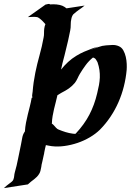

<svg xmlns="http://www.w3.org/2000/svg" viewBox="-24 -718 669 983"><path d="M209.5 -694.8Q211.9 -694.8 215.3 -695.8Q218.8 -696.8 222.2 -697.5Q225.6 -698.2 228 -698Q230.5 -697.8 231.4 -695.3Q248 -696.8 265.1 -695.3Q283.7 -693.4 295.2 -688.5Q306.6 -683.6 316.4 -675.3L409.2 -689.5Q402.3 -683.1 395 -678.2Q387.7 -673.3 380.4 -668Q373.5 -662.6 366.7 -657.7Q359.9 -652.8 353.5 -646.5L351.1 -644.5Q350.1 -642.6 348.9 -641.1Q347.7 -639.6 347.2 -638.7Q344.7 -634.3 343.5 -630.4Q342.3 -626.5 341.3 -621.6Q337.9 -606.9 338.1 -591.6Q338.4 -576.2 335.4 -561.5Q330.1 -535.6 324.7 -510.5Q319.3 -485.4 312.5 -460Q309.6 -447.3 306.4 -434.8Q303.2 -422.4 299.8 -409.7L295.4 -392.6Q294.9 -390.6 294.4 -387.5Q293.9 -384.3 293.5 -383.8L288.6 -361.8Q305.2 -382.8 324.5 -400.6Q343.8 -418.5 367.2 -432.6Q387.2 -444.8 407.2 -453.4Q427.2 -461.9 449.2 -470.2Q452.1 -471.2 457.5 -472.9Q462.9 -474.6 467.5 -476.1Q472.2 -477.5 474.6 -478.3Q477.1 -479 474.1 -477.5Q464.4 -472.7 455.6 -469.2Q446.8 -465.8 439.9 -463.4Q441.4 -463.4 442.4 -463.9Q460.9 -470.2 480 -477.3Q499 -484.4 519.5 -485.8Q535.6 -487.3 552.2 -487.8Q568.8 -488.3 584.5 -481.4Q599.1 -475.1 607.4 -460.2Q615.7 -445.3 619.9 -427.2Q624 -409.2 624.8 -390.9Q625.5 -372.6 624.5 -359.9Q620.6 -317.4 610.1 -275.6Q599.6 -233.9 582.5 -194.8Q565.4 -155.8 541.7 -120.4Q518.1 -85 487.8 -54.2Q465.8 -32.7 436 -15.1Q406.2 2.4 373 13.7Q339.8 24.9 305.7 29.5Q271.5 34.2 240.7 30.3Q232.9 29.3 225.6 27.8Q218.3 26.4 210.9 24.9Q208.5 34.2 206.5 43.5Q204.6 52.7 202.6 62.5Q202.1 65.9 201.7 69.1Q201.2 72.3 200.2 75.2L193.4 106.4L189 125Q189 125.5 188.7 126.5Q188.5 127.4 188.5 128.4Q188 131.3 187.7 134.3Q187.5 137.2 186.5 140.6Q185.1 148.9 183.1 156.5Q181.2 164.1 177.2 170.9Q171.9 180.2 164.8 187.3Q157.7 194.3 149.9 200.4Q142.1 206.5 134 212.6Q126 218.8 118.7 226.1L-4.4 245.1Q2.4 238.3 10.3 232.2Q18.1 226.1 25.9 220.2L36.6 211.9Q36.6 211.4 37.6 210.4Q38.1 210.4 38.1 210.2Q38.1 210 38.6 210Q39.6 209 41.3 206.8Q43 204.6 43.9 202.6Q47.9 192.9 48.6 183.3Q49.3 173.8 51.8 164.6Q62 129.4 68.8 93.3Q75.7 57.1 83.5 21.5Q86.9 6.3 89.6 -11Q92.3 -28.3 101.1 -41.5L103.5 -44.9Q105 -68.4 109.1 -89.8Q113.3 -111.3 118.4 -132.1Q123.5 -152.8 128.9 -173.8Q134.3 -194.8 138.2 -217.3L142.1 -218.3Q141.6 -218.8 141.6 -220.2Q139.6 -228 141.1 -234.6Q142.6 -241.2 143.1 -248.5Q145 -273.4 148.4 -297.1Q151.9 -320.8 156.7 -345.2Q166 -391.1 178.5 -435.3Q190.9 -479.5 199.2 -525.4Q201.7 -537.1 201.4 -548.8Q201.2 -560.5 202.6 -571.8Q204.1 -584 208.5 -594.2Q202.6 -600.6 197 -606.9Q191.4 -613.3 184.6 -618.7Q182.1 -621.1 179.9 -622.6Q177.7 -624 174.3 -626.5L169.4 -629.4Q167 -630.4 164.1 -630.6Q161.1 -630.9 158.2 -631.3Q148.4 -632.3 138.4 -631.3Q128.4 -630.4 118.7 -630.4ZM241.7 -86.4Q241.2 -85.9 241 -86.2Q240.7 -86.4 240.2 -85.9H240.7L242.7 -84H243.2L243.7 -83.5Q245.6 -82.5 247.1 -81.1Q248.5 -79.6 250 -78.1Q253.9 -74.7 256.8 -70.8Q259.8 -66.9 263.7 -63Q264.2 -62.5 265.1 -62Q266.1 -61.5 266.6 -60.8Q267.1 -60.1 268.1 -59.6V-59.1Q268.6 -59.1 268.6 -58.6Q270.5 -57.6 272.7 -56.4Q274.9 -55.2 275.9 -54.7Q293.5 -47.4 311.8 -41.7Q330.1 -36.1 348.6 -33.7Q352.5 -33.2 355.5 -33Q358.4 -32.7 361.3 -32.7L364.7 -35.2Q407.2 -80.6 433.3 -130.4Q459.5 -180.2 473.6 -240.7Q479 -262.7 482.7 -282.5Q486.3 -302.2 487.1 -321.3Q487.8 -340.3 485.1 -359.6Q482.4 -378.9 475.1 -399.9Q471.2 -406.2 468 -412.1Q464.8 -418 458 -421.4Q456.5 -422.4 454.8 -422.6Q453.1 -422.9 451.7 -423.3Q430.2 -405.8 414.6 -384.5Q398.9 -363.3 384.8 -339.8Q381.8 -335.4 378.9 -329.1Q376 -322.8 372.8 -316.4Q369.6 -310.1 366.2 -304Q362.8 -297.9 359.4 -293.9Q345.2 -276.9 328.4 -265.1Q311.5 -253.4 291 -243.2L281.2 -237.3Q278.8 -235.4 275.9 -233.9Q272.9 -232.4 270 -230.5Q266.1 -212.4 261.5 -195.1Q256.8 -177.7 252.7 -159.9Q248.5 -142.1 245.4 -124Q242.2 -106 241.7 -86.4ZM373.5 -32.7Q376 -32.7 379.4 -33.4Q382.8 -34.2 385.7 -34.9Q388.7 -35.6 389.9 -36.1Q391.1 -36.6 389.2 -36.1ZM177.7 -626.5 173.3 -627.9Q175.3 -627.4 177 -626.7Q178.7 -626 177.7 -626.5Z"/></svg>

Font: Autopia Bold Italic
Style: Bold Italic
Weight: 700
Italic angle: -104°
Designer: Antoine Gelgon
Foundry: Antoine Gelgon
Version: V.1.0